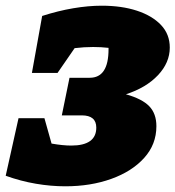

<svg xmlns="http://www.w3.org/2000/svg" viewBox="-31 -641 616 674"><path d="M34 -226H125L150 -137Q190 -130 219 -130Q307 -130 307 -193Q307 -236 256 -236H186L213 -368H284Q350 -368 350 -468Q350 -471 350 -473Q324 -476 296 -476Q264 -476 231 -472L171 -385H81L117 -585Q173 -603 226 -612Q279 -621 326 -621Q396 -621 449.5 -603.5Q503 -586 534 -553.5Q565 -521 565 -474Q565 -421 523.5 -377Q482 -333 411 -310Q468 -294 493 -268Q518 -242 518 -198Q518 -134 475 -86.5Q432 -39 359.5 -13Q287 13 198 13Q148 13 95 4Q42 -5 -11 -24Z"/></svg>

Font: Piazzolla SC Black
Style: Italic
Weight: 900
Italic angle: -11.3°
Designer: Juan Pablo del Peral
Foundry: Huerta Tipografica
Version: Version 1.330